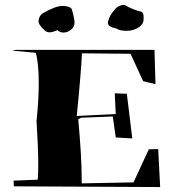

<svg xmlns="http://www.w3.org/2000/svg" viewBox="-20 -835 714 778"><path d="M629 -77 36 -80 35 -103 133 -107Q135 -131 135 -168Q135 -236 128 -345Q137 -428 137 -500Q137 -578 125 -621L29 -630L45 -633H606L610 -494L560 -506L509 -617L312 -619Q309 -546 291 -365L449 -373L445 -457L494 -455L516 -274L449 -278L437 -363L309 -358L297 -352Q311 -200 311 -113V-92L521 -96L583 -230L621 -231ZM237 -703Q224 -703 212 -713Q194 -704 181 -704Q170 -704 162 -711Q136 -734 136 -750Q136 -753 139 -763Q142 -773 153 -781Q205 -811 233 -811Q262 -811 271 -798Q282 -759 282 -743Q282 -725 267 -714Q252 -703 237 -703ZM494 -710Q465 -710 450 -720Q417 -726 417 -743Q417 -747 422.5 -762Q428 -777 445 -796Q459 -815 485 -815Q517 -796 554 -787Q562 -782 562 -765Q562 -763 561.5 -751.5Q561 -740 545 -726Q522 -710 494 -710Z"/></svg>

Font: Xiangcui Kesong Xiangcui Kesong
Style: Regular
Weight: 400
Version: Version 1.501;March 28, 2024;FontCreator 14.0.0.2814 64-bit